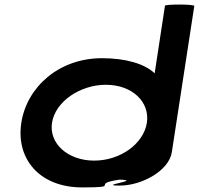

<svg xmlns="http://www.w3.org/2000/svg" viewBox="-20 -810 868 838"><path d="M73 -274C49 -118 151 8 339 8C519 8 367 -6 502 -26C605 -23 400 0 502 0C601 0 718 -66 730 -146L828 -784C829 -792 701 -792 700 -785L655 -490C611 -532 528 -556 425 -556C237 -556 97 -430 73 -274ZM207 -274C221 -366 329 -440 442 -440C556 -440 635 -366 621 -274C607 -184 507 -109 391 -109C276 -109 193 -184 207 -274Z"/></svg>

Font: Ampere
Style: ExtIta
Weight: 400
Version: Version 1